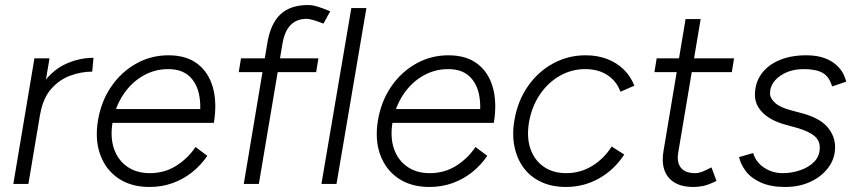

<svg xmlns="http://www.w3.org/2000/svg" viewBox="-20 -732 3406 764"><path d="M33 0 117 -500H177L93 0ZM104 -276Q118 -357 156 -407Q194 -457 246 -479.5Q298 -502 352 -502L347 -447Q303 -447 259.5 -431Q216 -415 183.5 -378Q151 -341 140 -278Z M575 12Q502 12 451.5 -22Q401 -56 379 -116Q357 -176 370 -254Q383 -330 423 -388Q463 -446 522 -479Q581 -512 650 -512Q722 -512 766.5 -477.5Q811 -443 827.5 -382.5Q844 -322 831 -243H771Q782 -306 772.5 -354Q763 -402 732.5 -429.5Q702 -457 649 -457Q595 -457 548.5 -430Q502 -403 470.5 -355.5Q439 -308 428 -246Q418 -186 433.5 -140.5Q449 -95 486 -69Q523 -43 576 -43Q635 -43 681.5 -72.5Q728 -102 758 -147L805 -112Q780 -75 745 -47Q710 -19 667 -3.5Q624 12 575 12ZM409 -243 418 -298H797L788 -243Z M950 0 1044 -562Q1057 -639 1096.5 -675.5Q1136 -712 1206 -712Q1223 -712 1244.5 -705.5Q1266 -699 1294 -687L1267 -638Q1242 -648 1225.5 -652.5Q1209 -657 1200 -657Q1160 -657 1136 -632Q1112 -607 1104 -558L1010 0ZM930 -445 939 -500H1247L1238 -445Z M1259 0 1378 -700H1438L1319 0Z M1689 12Q1616 12 1565.5 -22Q1515 -56 1493 -116Q1471 -176 1484 -254Q1497 -330 1537 -388Q1577 -446 1636 -479Q1695 -512 1764 -512Q1836 -512 1880.5 -477.5Q1925 -443 1941.5 -382.5Q1958 -322 1945 -243H1885Q1896 -306 1886.5 -354Q1877 -402 1846.5 -429.5Q1816 -457 1763 -457Q1709 -457 1662.5 -430Q1616 -403 1584.5 -355.5Q1553 -308 1542 -246Q1532 -186 1547.5 -140.5Q1563 -95 1600 -69Q1637 -43 1690 -43Q1749 -43 1795.5 -72.5Q1842 -102 1872 -147L1919 -112Q1894 -75 1859 -47Q1824 -19 1781 -3.5Q1738 12 1689 12ZM1523 -243 1532 -298H1911L1902 -243Z M2232 12Q2177 12 2134.5 -7.5Q2092 -27 2065 -62.5Q2038 -98 2027.5 -147Q2017 -196 2027 -254Q2040 -330 2080 -388Q2120 -446 2180 -479Q2240 -512 2310 -512Q2358 -512 2396.5 -497Q2435 -482 2462.5 -455Q2490 -428 2504 -391L2449 -367Q2433 -410 2396.5 -433.5Q2360 -457 2309 -457Q2254 -457 2207 -430Q2160 -403 2128 -355.5Q2096 -308 2085 -246Q2075 -186 2090.5 -140.5Q2106 -95 2143 -69Q2180 -43 2233 -43Q2289 -43 2336 -71.5Q2383 -100 2414 -149L2464 -117Q2424 -56 2363.5 -22Q2303 12 2232 12Z M2739 12Q2672 12 2640.5 -25.5Q2609 -63 2620 -130L2708 -656H2768L2679 -126Q2672 -86 2689.5 -64.5Q2707 -43 2746 -43Q2759 -43 2772.5 -48Q2786 -53 2811 -66L2831 -12Q2798 4 2778 8Q2758 12 2739 12ZM2584 -445 2593 -500H2901L2892 -445Z M3105 12Q3047 12 3008 -5.5Q2969 -23 2948 -50.5Q2927 -78 2921 -107L2977 -123Q2988 -86 3021 -64.5Q3054 -43 3095 -43Q3130 -43 3164 -54.5Q3198 -66 3220 -88.5Q3242 -111 3242 -145Q3242 -174 3219.5 -192Q3197 -210 3152 -223L3105 -236Q3047 -252 3015.5 -283Q2984 -314 2984 -354Q2984 -402 3009.5 -437.5Q3035 -473 3081 -492.5Q3127 -512 3188 -512Q3254 -512 3295 -483.5Q3336 -455 3347 -407L3291 -388Q3280 -427 3253.5 -442Q3227 -457 3178 -457Q3122 -457 3083 -429Q3044 -401 3044 -360Q3044 -341 3064.5 -322.5Q3085 -304 3128 -293L3169 -282Q3241 -263 3272 -227Q3303 -191 3303 -147Q3303 -101 3276 -65Q3249 -29 3204.5 -8.5Q3160 12 3105 12Z"/></svg>

Font: Figtree Light Light
Style: Italic
Weight: 300
Italic angle: -9.5°
Version: Version 2.000